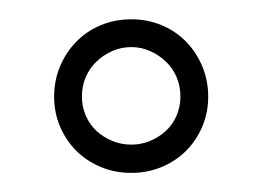

<svg xmlns="http://www.w3.org/2000/svg" viewBox="-20 -542 272 199"><path d="M195.8 -441.9Q195.8 -425.3 189.7 -410.9Q183.6 -396.5 172.9 -385.7Q162.1 -375 147.5 -368.9Q132.8 -362.8 116.2 -362.8Q99.1 -362.8 84.5 -368.9Q69.8 -375 59.1 -385.7Q48.3 -396.5 42.2 -410.9Q36.1 -425.3 36.1 -441.9Q36.1 -458.5 42.2 -473.1Q48.3 -487.8 59.1 -498.8Q69.8 -509.8 84.5 -515.9Q99.1 -522 116.2 -522Q132.8 -522 147.5 -515.9Q162.1 -509.8 172.9 -498.8Q183.6 -487.8 189.7 -473.1Q195.8 -458.5 195.8 -441.9ZM167 -441.9Q167 -452.6 163.1 -461.9Q159.2 -471.2 152.1 -478Q145 -484.9 135.7 -489Q126.5 -493.2 116.2 -493.2Q105.5 -493.2 96.2 -489Q86.9 -484.9 79.8 -478Q72.8 -471.2 68.8 -461.9Q64.9 -452.6 64.9 -441.9Q64.9 -431.6 68.8 -422.4Q72.8 -413.1 79.8 -406.5Q86.9 -399.9 96.2 -396Q105.5 -392.1 116.2 -392.1Q126.5 -392.1 135.7 -396Q145 -399.9 152.1 -406.5Q159.2 -413.1 163.1 -422.4Q167 -431.6 167 -441.9Z"/></svg>

Font: Scheherazade
Style: Regular
Weight: 400
Designer: SIL International
Foundry: SIL International
Version: Version 2.100 (build 932/914)